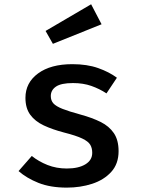

<svg xmlns="http://www.w3.org/2000/svg" viewBox="-20 -852 655 886"><path d="M288.2 -74.4Q342.1 -74.4 373.8 -93.6Q405.6 -112.8 405.6 -146.7Q405.6 -168.7 396.4 -184.1Q387.2 -199.5 359.5 -212.8Q331.8 -226.2 275.4 -240.5Q222.1 -254.4 181.8 -273.3Q141.5 -292.3 119.5 -322.6Q97.4 -352.8 97.4 -400.5Q97.4 -470.3 155.6 -513.1Q213.8 -555.9 313.8 -555.9Q382.1 -555.9 432.8 -537.9Q483.6 -520 519.5 -493.3L471.3 -421Q439.5 -442.1 401.8 -455.4Q364.1 -468.7 316.9 -468.7Q262.1 -468.7 238.2 -452.3Q214.4 -435.9 214.4 -408.7Q214.4 -388.2 226.4 -374.9Q238.5 -361.5 268.2 -349.7Q297.9 -337.9 352.3 -323.1Q405.1 -308.7 444.4 -289.2Q483.6 -269.7 505.4 -237.7Q527.2 -205.6 527.2 -154.4Q527.2 -95.9 493.3 -58.7Q459.5 -21.5 405.1 -3.8Q350.8 13.8 288.2 13.8Q212.8 13.8 157.9 -7.9Q103.1 -29.7 65.6 -62.6L126.7 -132.3Q158.5 -106.7 199.5 -90.5Q240.5 -74.4 288.2 -74.4ZM400.5 -832.3 448.7 -740 224.1 -649.7 190.3 -709.2Z"/></svg>

Font: Fira Code Medium
Style: Regular
Weight: 500
Designer: Carrois Corporate, Edenspiekermann AG, Nikita Prokopov
Foundry: Carrois Corporate, Edenspiekermann AG, Nikita Prokopov
Version: Version 6.002